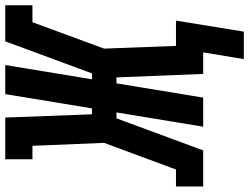

<svg xmlns="http://www.w3.org/2000/svg" viewBox="-158 -648 926 713"><g transform="rotate(-90 304.5 -292.0)"><path d="M441 151 466 0H386L373 -322H351L298 0H190L243 -322H221L102 0H-32V-101H31L130 -368L119 -634H69V-735H224L236 -413H258L311 -735H419L366 -413H388L507 -735H641V-634H578L480 -368L490 -101H584L543 151Z"/></g></svg>

Font: Iosevka Slab Extended Oblique
Style: Bold
Weight: 700
Width: 7
Italic angle: -9°
Monospace: yes
Designer: Belleve Invis
Foundry: Belleve Invis
Version: Version 11.1.1; ttfautohint (v1.8.3)